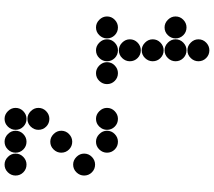

<svg xmlns="http://www.w3.org/2000/svg" viewBox="-68 -670 936 840"><g transform="rotate(90 400.0 -250.0)"><path d="M152 -650Q152 -631 166.5 -616.5Q181 -602 200 -602Q220 -602 234 -616.5Q248 -631 248 -650Q248 -670 234 -684Q220 -698 200 -698Q181 -698 166.5 -684Q152 -670 152 -650ZM52 -550Q52 -531 66.5 -516.5Q81 -502 100 -502Q120 -502 134 -516.5Q148 -531 148 -550Q148 -570 134 -584Q120 -598 100 -598Q81 -598 66.5 -584Q52 -570 52 -550ZM152 -550Q152 -531 166.5 -516.5Q181 -502 200 -502Q220 -502 234 -516.5Q248 -531 248 -550Q248 -570 234 -584Q220 -598 200 -598Q181 -598 166.5 -584Q152 -570 152 -550ZM152 -450Q152 -431 166.5 -416.5Q181 -402 200 -402Q220 -402 234 -416.5Q248 -431 248 -450Q248 -470 234 -484Q220 -498 200 -498Q181 -498 166.5 -484Q152 -470 152 -450ZM152 -350Q152 -331 166.5 -316.5Q181 -302 200 -302Q220 -302 234 -316.5Q248 -331 248 -350Q248 -370 234 -384Q220 -398 200 -398Q181 -398 166.5 -384Q152 -370 152 -350ZM52 -250Q52 -231 66.5 -216.5Q81 -202 100 -202Q120 -202 134 -216.5Q148 -231 148 -250Q148 -270 134 -284Q120 -298 100 -298Q81 -298 66.5 -284Q52 -270 52 -250ZM152 -250Q152 -231 166.5 -216.5Q181 -202 200 -202Q220 -202 234 -216.5Q248 -231 248 -250Q248 -270 234 -284Q220 -298 200 -298Q181 -298 166.5 -284Q152 -270 152 -250ZM252 -250Q252 -231 266.5 -216.5Q281 -202 300 -202Q320 -202 334 -216.5Q348 -231 348 -250Q348 -270 334 -284Q320 -298 300 -298Q281 -298 266.5 -284Q252 -270 252 -250ZM452 -250Q452 -231 466.5 -216.5Q481 -202 500 -202Q520 -202 534 -216.5Q548 -231 548 -250Q548 -270 534 -284Q520 -298 500 -298Q481 -298 466.5 -284Q452 -270 452 -250ZM552 -250Q552 -231 566.5 -216.5Q581 -202 600 -202Q620 -202 634 -216.5Q648 -231 648 -250Q648 -270 634 -284Q620 -298 600 -298Q581 -298 566.5 -284Q552 -270 552 -250ZM652 -150Q652 -131 666.5 -116.5Q681 -102 700 -102Q720 -102 734 -116.5Q748 -131 748 -150Q748 -170 734 -184Q720 -198 700 -198Q681 -198 666.5 -184Q652 -170 652 -150ZM552 -50Q552 -31 566.5 -16.5Q581 -2 600 -2Q620 -2 634 -16.5Q648 -31 648 -50Q648 -70 634 -84Q620 -98 600 -98Q581 -98 566.5 -84Q552 -70 552 -50ZM452 50Q452 69 466.5 83.5Q481 98 500 98Q520 98 534 83.5Q548 69 548 50Q548 30 534 16Q520 2 500 2Q481 2 466.5 16Q452 30 452 50ZM452 150Q452 169 466.5 183.5Q481 198 500 198Q520 198 534 183.5Q548 169 548 150Q548 130 534 116Q520 102 500 102Q481 102 466.5 116Q452 130 452 150ZM552 150Q552 169 566.5 183.5Q581 198 600 198Q620 198 634 183.5Q648 169 648 150Q648 130 634 116Q620 102 600 102Q581 102 566.5 116Q552 130 552 150ZM652 150Q652 169 666.5 183.5Q681 198 700 198Q720 198 734 183.5Q748 169 748 150Q748 130 734 116Q720 102 700 102Q681 102 666.5 116Q652 130 652 150Z"/></g></svg>

Font: Matrix Sans Print
Style: Regular
Weight: 400
Designer: Brad Neil
Version: Version 1.100